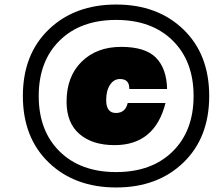

<svg xmlns="http://www.w3.org/2000/svg" viewBox="-20 -789 985 848"><path d="M515 -582Q622 -582 669 -534Q716 -486 718 -396H551Q552 -440 510 -440Q483 -440 466 -414.5Q449 -389 449 -347Q449 -290 492 -290Q534 -290 544 -334H711Q664 -148 486 -148Q388 -148 331 -197Q274 -246 274 -340Q274 -451 340.5 -516.5Q407 -582 515 -582ZM195.5 -71Q81 -181 81 -365Q81 -549 195.5 -659Q310 -769 493 -769Q676 -769 790 -659Q904 -549 904 -365Q904 -181 790 -71Q676 39 493 39Q310 39 195.5 -71ZM243.5 -610Q151 -519 151 -365Q151 -211 243.5 -120Q336 -29 493 -29Q650 -29 742.5 -120Q835 -211 835 -365Q835 -519 742.5 -610Q650 -701 493 -701Q336 -701 243.5 -610Z"/></svg>

Font: Nacelle Black
Style: Italic
Weight: 900
Italic angle: -12°
Designer: Sora Sagano
Foundry: Sora Sagano
Version: Version 1.000;FEAKit 1.0